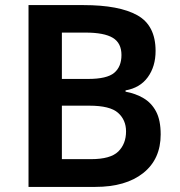

<svg xmlns="http://www.w3.org/2000/svg" viewBox="-20 -734 705 754"><path d="M308 -714Q448 -714 519.5 -674Q591 -634 591 -534Q591 -473 560.5 -431Q530 -389 473 -379V-374Q512 -367 543.5 -348.5Q575 -330 593 -296Q611 -262 611 -206Q611 -109 542.5 -54.5Q474 0 354 0H92V-714ZM326 -424Q400 -424 428.5 -448Q457 -472 457 -518Q457 -565 423 -585.5Q389 -606 316 -606H223V-424ZM223 -319V-109H337Q414 -109 444.5 -139Q475 -169 475 -218Q475 -263 443.5 -291Q412 -319 331 -319Z"/></svg>

Font: Noto Sans Javanese SemiBold
Style: Regular
Weight: 600
Version: Version 2.004